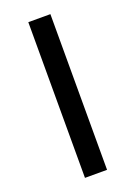

<svg xmlns="http://www.w3.org/2000/svg" viewBox="-137 -761 576 817"><g transform="rotate(-20 151.0 -352.5)"><path d="M101 0V-705H201V0Z"/></g></svg>

Font: Nunito Sans 12pt ExtraLight 8pt Medium
Style: Regular
Weight: 500
Version: Version 3.101;gftools[0.9.27]